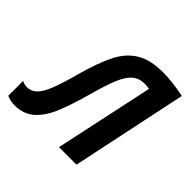

<svg xmlns="http://www.w3.org/2000/svg" viewBox="-188 -685 830 830"><g transform="rotate(45 227.5 -269.5)"><path d="M-42 -2V-93Q-29 -85 -9 -85Q16 -86 34.5 -105Q53 -124 69.5 -166Q86 -208 106 -283Q133 -380 161.5 -435.5Q190 -491 236.5 -519Q283 -547 359 -547Q416 -547 489 -532L377 0H270L367 -453Q355 -456 339 -456Q303 -456 280.5 -435.5Q258 -415 240.5 -372Q223 -329 200 -245Q175 -156 152 -104Q129 -52 94.5 -22Q60 8 7 8Q-20 8 -42 -2Z"/></g></svg>

Font: Noto Sans UI NarrowMedium
Style: Italic
Weight: 500
Width: 4
Italic angle: -12°
Designer: Monotype Design Team
Foundry: Monotype Imaging Inc.
Version: Version 1.001